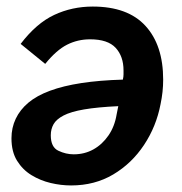

<svg xmlns="http://www.w3.org/2000/svg" viewBox="-20 -554 554 586"><path d="M197 12Q166 12 134.5 4.5Q103 -3 76 -19.5Q49 -36 32 -63.5Q15 -91 15 -132Q15 -164 28 -191.5Q41 -219 66.5 -240.5Q92 -262 132.5 -277Q173 -292 228.5 -300.5Q284 -309 355 -311Q357 -320 357 -327Q357 -334 357 -339Q357 -382 333 -408Q309 -434 255 -434Q217 -434 184.5 -417.5Q152 -401 118 -359L43 -420Q91 -483 145.5 -508.5Q200 -534 263 -534Q370 -534 424 -475Q478 -416 478 -311Q478 -292 476 -273.5Q474 -255 470 -236Q457 -168 419.5 -111.5Q382 -55 325.5 -21.5Q269 12 197 12ZM205 -83Q238 -83 265 -98Q292 -113 311 -140.5Q330 -168 336 -205L341 -230Q277 -227 236.5 -220Q196 -213 174 -201.5Q152 -190 143.5 -175Q135 -160 135 -141Q135 -105 158 -94Q181 -83 205 -83Z"/></svg>

Font: IBM Plex Sans SemiBold
Style: Italic
Weight: 600
Italic angle: -11.31°
Designer: Mike Abbink, Paul van der Laan, Pieter van Rosmalen
Foundry: Bold Monday
Version: Version 3.201